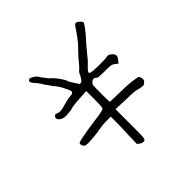

<svg xmlns="http://www.w3.org/2000/svg" viewBox="-189 -885 1093 1093"><g transform="rotate(-45 357.5 -338.5)"><path d="M560 -709Q565 -714 571 -714Q572 -714 577 -713Q582 -712 593 -701Q599 -697 601 -692Q603 -687 603 -683Q603 -682 603 -681Q597 -670 578.5 -646Q560 -622 531 -591Q520 -578 508 -563.5Q496 -549 489 -541Q484 -534 473 -521Q462 -508 449 -496Q428 -476 425 -470Q422 -464 422 -462Q422 -456 431 -455Q443 -450 496.5 -450Q550 -450 564 -454Q565 -454 567 -454Q571 -454 576.5 -451.5Q582 -449 588 -443Q603 -433 603 -419Q603 -405 588 -390L578 -378L563 -391Q554 -398 543.5 -400.5Q533 -403 512 -403Q505 -403 496 -403Q463 -403 450 -404Q437 -405 433 -410Q424 -417 422 -417.5Q420 -418 418 -418Q415 -418 407 -416Q402 -411 397.5 -407Q393 -403 390 -397Q388 -381 388 -325.5Q388 -270 390 -259Q391 -259 412.5 -258.5Q434 -258 463 -257Q522 -257 560.5 -252Q599 -247 605 -244Q615 -233 615 -219Q615 -205 605 -199Q599 -190 586 -190Q573 -190 542 -199Q534 -201 509 -202.5Q484 -204 454 -204L383 -207V-96Q383 -50 382.5 -15.5Q382 19 380 24Q377 36 370.5 36.5Q364 37 363 37Q353 37 343 30L329 19L331 -57Q333 -89 333.5 -119.5Q334 -150 334 -163V-196H297Q281 -196 264 -194Q247 -192 237 -190Q230 -188 209 -185.5Q188 -183 164 -181Q148 -180 137 -180Q123 -180 117 -182Q111 -184 104 -193Q101 -202 100.5 -204.5Q100 -207 100 -208Q100 -212 102 -215Q113 -225 256 -245Q281 -247 301.5 -251.5Q322 -256 327 -258Q334 -259 336 -273Q338 -287 338 -331V-398L294 -395Q274 -394 247.5 -392Q221 -390 201 -383Q168 -379 156 -379Q144 -379 131 -383Q113 -393 109.5 -400Q106 -407 106 -411Q106 -417 112 -422Q114 -427 117.5 -427.5Q121 -428 121 -428Q127 -428 136 -423Q145 -421 154 -421Q163 -421 171 -423Q206 -433 224 -437Q242 -441 248 -441Q278 -441 278 -456Q277 -467 259.5 -500.5Q242 -534 223 -553Q219 -560 210 -572.5Q201 -585 193 -596Q187 -608 179 -618Q171 -628 169 -632Q155 -646 151.5 -652Q148 -658 148 -664Q148 -665 148 -667Q149 -670 152 -672.5Q155 -675 158 -676Q169 -676 186 -664.5Q203 -653 211 -635Q217 -628 224.5 -618.5Q232 -609 237 -601Q257 -585 273.5 -563Q290 -541 300 -523Q303 -512 310 -499.5Q317 -487 324 -477Q330 -467 335 -460.5Q340 -454 340 -452Q341 -452 345 -452Q349 -452 353 -454Q357 -455 362.5 -462Q368 -469 375 -481Q378 -490 383.5 -498.5Q389 -507 391 -508Q395 -510 409.5 -526Q424 -542 443 -566Q464 -588 479 -603.5Q494 -619 495 -621Q497 -622 504 -631.5Q511 -641 522 -655Q531 -668 541.5 -683Q552 -698 554 -701.5Q556 -705 560 -709Z"/></g></svg>

Font: ToneOZ-Pinyin-Tsuipita-TC
Style: Regular
Weight: 400
Designer: ÂÆ£ÂøóÂáåJeffrey Xuan(jeffreyx@gmail.com, ToneOZ.com) ÈòøÂù§(cjkFonts)
Foundry: ToneOZ
Version: Version 0.24071